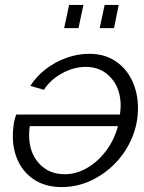

<svg xmlns="http://www.w3.org/2000/svg" viewBox="-20 -748 585 778"><path d="M230 10Q168 10 123.5 -17Q79 -44 55.5 -91Q32 -138 32 -196Q32 -217 35 -240.5Q38 -264 46 -284H466Q467 -293 468 -301.5Q469 -310 469 -319Q469 -389 429.5 -433Q390 -477 328 -477Q279 -477 231.5 -451Q184 -425 158 -384L103 -400Q126 -437 163.5 -466.5Q201 -496 247.5 -513Q294 -530 342 -530Q403 -530 447.5 -500.5Q492 -471 515.5 -421Q539 -371 539 -310Q539 -246 514.5 -188.5Q490 -131 447 -86.5Q404 -42 348 -16Q292 10 230 10ZM242 -42Q289 -42 333 -67.5Q377 -93 410 -137Q443 -181 458 -237H101Q99 -227 98.5 -218Q98 -209 98 -200Q98 -130 138 -86Q178 -42 242 -42ZM240 -634 260 -728H318L298 -634ZM384 -634 404 -728H461L442 -634Z"/></svg>

Font: Raleway
Style: Italic
Weight: 400
Italic angle: -12°
Designer: Matt McInerney, Pablo Impallari, Rodrigo Fuenzalida
Foundry: Matt McInerney, Pablo Impallari, Rodrigo Fuenzalida
Version: Version 4.026